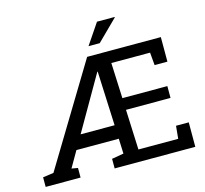

<svg xmlns="http://www.w3.org/2000/svg" viewBox="-124 -1046 1271 1188"><g transform="rotate(-15 511.5 -452.5)"><path d="M24.9 0V-61.5L93.8 -71.3L481 -710.9H953.1V-553.7H871.1L863.8 -635.3H615.7L625.5 -407.7H913.6V-332H628.4L639.2 -75.2H894L901.9 -156.7H983.4V0H466.8V-61.5L543 -74.7L539.1 -170.9H267.6L208.5 -68.4L248.5 -61.5V0ZM317.9 -258.3H535.6L520.5 -605L518.1 -606L514.2 -599.1ZM506.3 -772.5 596.2 -905.3H708.5L709.5 -902.3L578.1 -772.5Z"/></g></svg>

Font: Roboto Slab
Style: Regular
Weight: 400
Designer: Google
Version: Version 2.000; ttfautohint (v1.8.1.43-b0c9)